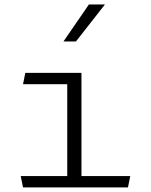

<svg xmlns="http://www.w3.org/2000/svg" viewBox="-20 -818 660 838"><path d="M335.5 -500V0H273.5V-473L296 -450.5H80.5L90.5 -500ZM70.5 -49.5H548.5L538.5 0H80.5ZM311.5 -637 438 -798.5H368L257 -637Z"/></svg>

Font: Monaspace Argon Var
Style: Regular
Weight: 400
Designer: Riley Cran and the Lettermatic Team
Version: Version 1.000 (Monaspace Argon Var)